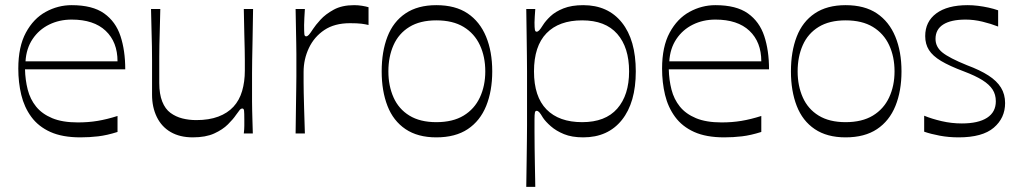

<svg xmlns="http://www.w3.org/2000/svg" viewBox="-20 -518 3964 745"><path d="M292 15Q222 15 175.5 -6Q129 -27 101.5 -64.5Q74 -102 62.5 -150Q51 -198 51 -252Q51 -337 80.5 -391.5Q110 -446 157.5 -472Q205 -498 258 -498Q339 -498 384 -466Q429 -434 447.5 -378Q466 -322 466 -249H77Q78 -208 87.5 -170.5Q97 -133 120 -104.5Q143 -76 182.5 -59.5Q222 -43 282 -43Q323 -43 359 -49Q395 -55 436 -68V-6Q395 7 361 11Q327 15 292 15ZM436 -280Q436 -355 390 -398.5Q344 -442 258 -442Q210 -442 170.5 -422.5Q131 -403 106.5 -366.5Q82 -330 79 -280Z M728 15Q678 15 642.5 -5.5Q607 -26 588.5 -64Q570 -102 570 -150Q570 -195 570 -227Q570 -259 570 -285Q570 -311 569.5 -338Q569 -365 568 -399Q567 -433 566 -483H602Q601 -434 600 -401Q599 -368 598.5 -343.5Q598 -319 598 -298Q598 -277 598 -253.5Q598 -230 598 -196Q598 -153 609.5 -124Q621 -95 641.5 -80Q662 -65 687.5 -58.5Q713 -52 742 -52Q791 -52 827 -65.5Q863 -79 886 -104Q909 -129 919.5 -165Q930 -201 930 -244Q930 -268 930 -285.5Q930 -303 929.5 -325.5Q929 -348 928 -385Q927 -422 926 -483H962Q961 -411 960 -363.5Q959 -316 958.5 -285.5Q958 -255 958 -235Q958 -215 958 -199.5Q958 -184 958 -166Q958 -142 958 -124Q958 -106 958.5 -89Q959 -72 959.5 -51Q960 -30 961 0H926Q928 -17 928 -30Q928 -43 928 -53Q928 -80 927 -88.5Q926 -97 920 -97Q915 -97 911 -92.5Q907 -88 895 -71Q885 -56 864.5 -35.5Q844 -15 811 0Q778 15 728 15Z M1127 0Q1128 -68 1128.5 -109.5Q1129 -151 1129.5 -177Q1130 -203 1130 -222.5Q1130 -242 1130 -266Q1130 -289 1130 -308Q1130 -327 1129.5 -349Q1129 -371 1128.5 -402Q1128 -433 1127 -483H1163Q1162 -466 1161 -449Q1160 -432 1160 -421Q1160 -393 1161 -385Q1162 -377 1168 -377Q1173 -377 1178.5 -383Q1184 -389 1195 -406Q1204 -420 1223.5 -441.5Q1243 -463 1275 -480.5Q1307 -498 1354 -498Q1370 -498 1385 -495.5Q1400 -493 1410 -490V-421Q1398 -424 1382.5 -426Q1367 -428 1338 -428Q1278 -428 1238.5 -401.5Q1199 -375 1178.5 -331.5Q1158 -288 1158 -239Q1158 -215 1158 -197.5Q1158 -180 1158.5 -157.5Q1159 -135 1160 -98.5Q1161 -62 1163 0Z M1673 15Q1601 15 1553.5 -17Q1506 -49 1483.5 -107Q1461 -165 1461 -241Q1461 -318 1483.5 -376Q1506 -434 1553.5 -466Q1601 -498 1673 -498Q1747 -498 1794.5 -466Q1842 -434 1866 -376Q1890 -318 1890 -241Q1890 -165 1866.5 -107Q1843 -49 1795 -17Q1747 15 1673 15ZM1673 -44Q1737 -44 1779 -69.5Q1821 -95 1842 -140Q1863 -185 1863 -241Q1863 -298 1842 -343Q1821 -388 1779 -413.5Q1737 -439 1673 -439Q1610 -439 1568.5 -413.5Q1527 -388 1507 -343Q1487 -298 1487 -241Q1487 -185 1507 -140Q1527 -95 1568.5 -69.5Q1610 -44 1673 -44Z M2022 207Q2023 149 2023.5 105.5Q2024 62 2024.5 28.5Q2025 -5 2025 -32Q2025 -59 2025 -84Q2025 -109 2025 -136Q2025 -163 2025 -188Q2025 -213 2025 -240Q2025 -267 2024.5 -301Q2024 -335 2023.5 -379.5Q2023 -424 2022 -483H2057Q2056 -468 2055 -454Q2054 -440 2054 -431Q2054 -410 2055.5 -402.5Q2057 -395 2062 -395Q2067 -395 2072 -400Q2077 -405 2087 -421Q2097 -437 2116 -455Q2135 -473 2166.5 -485.5Q2198 -498 2243 -498Q2339 -498 2393 -430.5Q2447 -363 2447 -241Q2447 -120 2393 -52.5Q2339 15 2243 15Q2199 15 2168.5 2.5Q2138 -10 2117.5 -28Q2097 -46 2087 -61Q2077 -78 2072 -83Q2067 -88 2062 -88Q2057 -88 2055.5 -81Q2054 -74 2054 -55Q2054 -34 2054 -4Q2054 26 2054.5 59Q2055 92 2055.5 122.5Q2056 153 2056.5 175.5Q2057 198 2057 207ZM2239 -44Q2329 -44 2375 -96.5Q2421 -149 2421 -241Q2421 -334 2375 -386.5Q2329 -439 2239 -439Q2149 -439 2100.5 -389Q2052 -339 2052 -241Q2052 -143 2100.5 -93.5Q2149 -44 2239 -44Z M2790 15Q2720 15 2673.5 -6Q2627 -27 2599.5 -64.5Q2572 -102 2560.5 -150Q2549 -198 2549 -252Q2549 -337 2578.5 -391.5Q2608 -446 2655.5 -472Q2703 -498 2756 -498Q2837 -498 2882 -466Q2927 -434 2945.5 -378Q2964 -322 2964 -249H2575Q2576 -208 2585.5 -170.5Q2595 -133 2618 -104.5Q2641 -76 2680.5 -59.5Q2720 -43 2780 -43Q2821 -43 2857 -49Q2893 -55 2934 -68V-6Q2893 7 2859 11Q2825 15 2790 15ZM2934 -280Q2934 -355 2888 -398.5Q2842 -442 2756 -442Q2708 -442 2668.5 -422.5Q2629 -403 2604.5 -366.5Q2580 -330 2577 -280Z M3261 15Q3189 15 3141.5 -17Q3094 -49 3071.5 -107Q3049 -165 3049 -241Q3049 -318 3071.5 -376Q3094 -434 3141.5 -466Q3189 -498 3261 -498Q3335 -498 3382.5 -466Q3430 -434 3454 -376Q3478 -318 3478 -241Q3478 -165 3454.5 -107Q3431 -49 3383 -17Q3335 15 3261 15ZM3261 -44Q3325 -44 3367 -69.5Q3409 -95 3430 -140Q3451 -185 3451 -241Q3451 -298 3430 -343Q3409 -388 3367 -413.5Q3325 -439 3261 -439Q3198 -439 3156.5 -413.5Q3115 -388 3095 -343Q3075 -298 3075 -241Q3075 -185 3095 -140Q3115 -95 3156.5 -69.5Q3198 -44 3261 -44Z M3566 -7V-69Q3595 -57 3633.5 -48Q3672 -39 3712 -39Q3776 -39 3810 -61Q3844 -83 3844 -125Q3844 -151 3831.5 -170.5Q3819 -190 3792 -207Q3765 -224 3720 -241Q3664 -262 3631.5 -281.5Q3599 -301 3584.5 -324Q3570 -347 3570 -378Q3570 -434 3613 -466Q3656 -498 3735 -498Q3754 -498 3774.5 -495.5Q3795 -493 3815.5 -488.5Q3836 -484 3853 -478V-415Q3825 -426 3792 -434Q3759 -442 3727 -442Q3670 -442 3640 -423Q3610 -404 3610 -367Q3610 -336 3636.5 -314.5Q3663 -293 3732 -265Q3783 -246 3815.5 -225Q3848 -204 3864 -178Q3880 -152 3880 -118Q3880 -60 3836 -22.5Q3792 15 3700 15Q3661 15 3626.5 8.5Q3592 2 3566 -7Z"/></svg>

Font: Ojuju ExtraLight
Style: Regular
Weight: 400
Version: Version 1.000